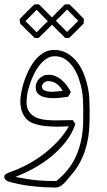

<svg xmlns="http://www.w3.org/2000/svg" viewBox="-45 -612 491 881"><path d="M242.2 -194.8Q239.3 -201.2 233.6 -209Q228 -216.8 220 -223.6Q211.9 -230.5 201.4 -235.1Q190.9 -239.7 177.7 -239.7Q164.1 -239.7 155.8 -231.7Q147.5 -223.6 147.5 -214.4Q147.5 -203.1 159.4 -197Q171.4 -190.9 197.8 -190.9ZM267.6 -168Q249.5 -165 231.2 -163.3Q212.9 -161.6 194.3 -161.6Q157.7 -162.6 138.2 -174.8Q118.7 -187 118.7 -211.9Q118.7 -222.2 122.8 -232.4Q127 -242.7 134.8 -250.7Q142.6 -258.8 153.3 -263.9Q164.1 -269 177.7 -269Q195.3 -269 210.7 -262.2Q226.1 -255.4 239 -244.1Q252 -232.9 262.5 -218.5Q272.9 -204.1 280.3 -189ZM365.7 -46.9Q364.7 -14.2 359.9 17.6Q355 49.3 345 79.3Q335 109.4 319.6 137.5Q304.2 165.5 281.7 190.9Q274.4 199.2 266.6 209.2Q258.8 219.2 250 228Q241.2 236.8 231 242.7Q220.7 248.5 208.5 248.5Q184.6 248.5 162.1 247.3Q139.6 246.1 116.2 243.7Q89.8 241.2 63.5 236.8Q37.1 232.4 11.2 225.6Q5.4 224.1 -1.2 222.4Q-7.8 220.7 -13.2 217.8Q-18.6 214.8 -22 210Q-25.4 205.1 -25.4 197.8Q-25.4 192.9 -20.5 188.7Q-15.6 184.6 -9.3 181.6Q-2.9 178.7 3.2 176.8Q9.3 174.8 11.7 173.8Q48.8 160.6 86.9 139.6Q125 118.7 159.4 91.8Q193.8 64.9 222.9 33.2Q252 1.5 271 -32.2Q262.2 -32.2 256.1 -32Q250 -31.7 244.6 -31.5Q239.3 -31.2 232.9 -31Q226.6 -30.8 217.8 -30.8Q189.5 -30.8 161.6 -33.7Q133.8 -36.6 106.9 -46.4Q90.3 -52.7 79.1 -63.5Q67.9 -74.2 61 -87.6Q54.2 -101.1 51.3 -116.7Q48.3 -132.3 48.3 -148.4Q48.3 -163.6 52.5 -187Q56.6 -210.4 64.9 -236.3Q73.2 -262.2 85.9 -288.3Q98.6 -314.5 115.7 -335.4Q132.8 -356.4 154.3 -369.6Q175.8 -382.8 202.1 -382.8Q237.8 -382.8 264.6 -366.7Q291.5 -350.6 310.5 -325.2Q329.6 -299.8 341.3 -268.8Q353 -237.8 358.9 -207.5Q363.8 -182.6 365 -157.5Q366.2 -132.3 366.2 -106.9Q366.2 -91.8 366 -76.9Q365.7 -62 365.7 -46.9ZM336.4 -45.4Q336.4 -61 336.7 -77.1Q336.9 -93.3 336.9 -109.4Q336.9 -132.8 335.7 -156Q334.5 -179.2 330.1 -201.2Q325.7 -224.6 316.7 -251.2Q307.6 -277.8 292.7 -300.8Q277.8 -323.7 256.3 -338.9Q234.9 -354 206.1 -354Q189 -354 174.1 -345.9Q159.2 -337.9 146.5 -324.7Q133.8 -311.5 123.5 -294.7Q113.3 -277.8 105.2 -259.8Q97.2 -241.7 91.6 -224.4Q85.9 -207 82.5 -192.9Q80.1 -182.1 78.9 -169.9Q77.6 -157.7 76.7 -145.5Q76.7 -117.7 87.6 -100.8Q98.6 -84 117.2 -74.7Q135.7 -65.4 160.4 -62.5Q185.1 -59.6 212.4 -59.6Q232.9 -59.6 252.7 -60.3Q272.5 -61 288.6 -61Q291.5 -56.6 294.7 -52.2Q297.9 -47.9 300.8 -43.5Q286.6 0.5 257.3 37.8Q228 75.2 190.4 106Q152.8 136.7 110.1 160.2Q67.4 183.6 25.4 199.7Q56.2 205.6 80.3 209.5Q104.5 213.4 126 215.3Q147.5 217.3 168.5 218Q189.5 218.8 213.4 218.8Q276.4 168 305.2 101.6Q334 35.2 336.4 -45.4ZM338.9 -503.9Q322.3 -487.3 305.9 -470.9Q289.6 -454.6 272.5 -438Q268.1 -438 263.7 -437.7Q259.3 -437.5 254.9 -437.5Q237.8 -454.1 221.4 -470.5Q205.1 -486.8 188.5 -503.4Q187.5 -508.8 187 -513.9Q186.5 -519 185.5 -524.4Q202.1 -541.5 218.8 -558.1Q235.4 -574.7 252 -591.3Q257.3 -591.8 262.7 -592Q268.1 -592.3 273.4 -592.3Q290.5 -575.7 306.9 -559.1Q323.2 -542.5 339.8 -525.4ZM314 -516.6Q306.2 -523.9 300 -530.3Q293.9 -536.6 288.3 -542.5Q282.7 -548.3 276.6 -554.4Q270.5 -560.5 262.7 -568.4Q250 -555.2 237.1 -542.2Q224.1 -529.3 211.4 -516.6Q224.1 -503.9 237.1 -491Q250 -478 262.7 -465.3ZM198.7 -503.9Q182.1 -487.3 165.8 -470.9Q149.4 -454.6 132.3 -438Q127.9 -438 123.5 -437.7Q119.1 -437.5 114.7 -437.5Q97.7 -454.1 81.1 -470.5Q64.5 -486.8 47.9 -503.4Q46.9 -508.8 46.4 -513.9Q45.9 -519 44.9 -524.4Q62 -541.5 78.4 -558.1Q94.7 -574.7 111.8 -591.3Q117.2 -591.8 122.6 -592Q127.9 -592.3 133.3 -592.3Q150.4 -575.7 166.7 -559.1Q183.1 -542.5 199.7 -525.4ZM174.3 -515.1Q166.5 -522.5 160.4 -528.8Q154.3 -535.2 148.7 -541Q143.1 -546.9 137 -553Q130.9 -559.1 123 -566.9Q110.4 -553.7 97.4 -540.8Q84.5 -527.8 71.8 -515.1Q84.5 -502.4 97.4 -489.5Q110.4 -476.6 123 -463.9Z"/></svg>

Font: XB Kayhan Pook
Style: Regular
Weight: 700
Designer: Behnam
Foundry: Irmug
Version: Version 7.300 2009